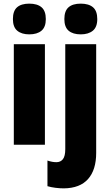

<svg xmlns="http://www.w3.org/2000/svg" viewBox="-20 -796 606 1056"><path d="M141 -776Q185 -776 208.5 -756Q232 -736 232 -691Q232 -647 208 -627Q184 -607 141 -607Q99 -607 75 -627Q51 -647 51 -691Q51 -736 74 -756Q97 -776 141 -776ZM227 -553V0H56V-553ZM334 -691Q334 -736 357 -756Q380 -776 424 -776Q468 -776 491.5 -756Q515 -736 515 -691Q515 -647 490.5 -627Q466 -607 424 -607Q381 -607 357.5 -627Q334 -647 334 -691ZM331 240Q310 240 285.5 237Q261 234 241 228V87Q267 96 290 96Q313 96 326 79.5Q339 63 339 24V-553H509V45Q509 138 464.5 188.5Q420 239 331 240Z"/></svg>

Font: Noto Sans Lao Looped Condensed Black
Style: Regular
Weight: 900
Width: 3
Designer: Mark Frömberg, Ben Mitchell
Foundry: The Fontpad Ltd
Version: Version 1.002; ttfautohint (v1.8.4.7-5d5b)